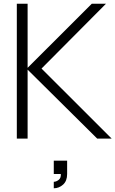

<svg xmlns="http://www.w3.org/2000/svg" viewBox="-20 -740 616 1025"><path d="M69.8 0V-720.2H127.4V-377.9L470.2 -720.2H545.9L201.7 -374L576.2 0H499L127.4 -368.2V0ZM267.1 265.1V230.5Q279.8 230.5 293 220.5Q306.2 210.4 304.7 189H267.1V117.7H338.4V189Q338.4 226.1 316.7 245.6Q294.9 265.1 267.1 265.1Z"/></svg>

Font: Manrope Light
Style: Regular
Weight: 300
Designer: Mikhail Sharanda
Foundry: Mikhail Sharanda
Version: Version 4.505;FEAKit 1.0